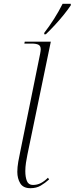

<svg xmlns="http://www.w3.org/2000/svg" viewBox="-20 -979 392 1009"><path d="M140 10Q102 10 86.5 -15.5Q71 -41 71 -76Q71 -100 76 -129Q81 -158 86 -180L191 -697Q194 -713 194 -720Q194 -738 182 -744Q170 -750 146 -750H108L110 -760H247L124 -166Q120 -148 116.5 -124Q113 -100 113 -80Q113 -48 121.5 -27.5Q130 -7 153 -7Q176 -7 195 -17Q214 -27 232 -45L238 -36Q217 -17 194 -3.5Q171 10 140 10ZM213 -807Q238 -839 263.5 -879Q289 -919 309 -959H352V-951Q338 -930 316 -902.5Q294 -875 268.5 -847.5Q243 -820 221 -799H212Z"/></svg>

Font: Noto Serif Display ExtraLight
Style: Italic
Weight: 200
Italic angle: -12°
Designer: Monotype Design Team
Foundry: Monotype Imaging Inc.
Version: Version 2.009